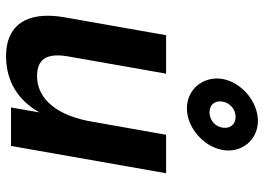

<svg xmlns="http://www.w3.org/2000/svg" viewBox="-136 -700 852 619"><g transform="rotate(90 289.5 -390.0)"><path d="M160 16C243 16 304 -24 342 -92L326 0H450L538 -500H414L369 -246C344 -127 284 -84 226 -84C186 -84 147 -98 161 -182L217 -500H93L35 -171C14 -48 63 16 160 16ZM234 -682C224 -620 267 -567 329 -567C390 -567 452 -620 463 -682C474 -743 431 -796 369 -796C307 -796 245 -743 234 -682ZM307 -682C311 -706 332 -724 356 -724C381 -724 395 -706 391 -682C387 -657 366 -640 342 -640C317 -640 303 -657 307 -682Z"/></g></svg>

Font: Uncut Sans Semibold
Style: Italic
Weight: 600
Italic angle: -10°
Designer: Kasper Nordkvist
Foundry: Uncut Type
Version: Version 1.111;FEAKit 1.0